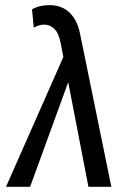

<svg xmlns="http://www.w3.org/2000/svg" viewBox="-20 -722 500 742"><path d="M321.8 0 214.5 -554.8Q207.3 -593.4 190.4 -610.2Q173.5 -626.9 151.2 -626.9Q139.9 -626.9 129.6 -623.6Q119.4 -620.2 110.4 -615L103.8 -685.9Q119.2 -694.6 135.9 -698.4Q152.6 -702.2 173.3 -702.2Q200.6 -702.2 224.2 -690.7Q247.7 -679.3 265.2 -653.8Q282.7 -628.3 290.5 -586.2L410.3 0ZM3.2 0 229.1 -511.5 258.7 -445.7 96.3 0Z"/></svg>

Font: Ancizar Sans Thin
Style: Italic
Weight: 100
Italic angle: -4°
Designer: Cesar Puertas, Viviana Monsalve, Julian Moncada, Julian Prieto, Jose Castro, Mariel Hernandez, Felipe Aragon, Sara Alarc
Version: Version 8.100